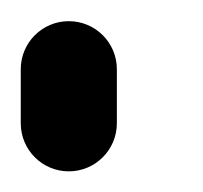

<svg xmlns="http://www.w3.org/2000/svg" viewBox="-20 -165 196 185"><path d="M46.3 0.1C71.8 0.1 92.6 -20.6 92.6 -46.2V-98.3C92.6 -123.9 71.9 -144.6 46.3 -144.6C20.7 -144.6 0 -123.9 0 -98.3V-46.2C0 -20.6 20.7 0.1 46.3 0.1Z"/></svg>

Font: Cactron
Style: Regular
Weight: 400
Version: Version 1.0